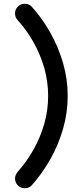

<svg xmlns="http://www.w3.org/2000/svg" viewBox="-20 -817 440 1021"><path d="M112 184Q90 184 75 169Q60 154 60 132Q60 122 64 113.5Q68 105 73 98Q122 43 158.5 -22Q195 -87 215.5 -159Q236 -231 236 -307Q236 -383 215.5 -455Q195 -527 158.5 -592Q122 -657 73 -711Q60 -725 60 -746Q60 -767 75 -782Q90 -797 112 -797Q135 -797 150 -780Q205 -719 248 -642.5Q291 -566 315.5 -481Q340 -396 340 -307Q340 -218 315.5 -132.5Q291 -47 248 29Q205 105 150 167Q135 184 112 184Z"/></svg>

Font: National Park SemiBold
Style: Regular
Weight: 600
Designer: Andrea Herstowski, Ben Hoepner
Version: Version 1.009